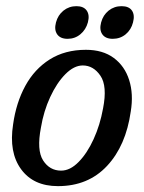

<svg xmlns="http://www.w3.org/2000/svg" viewBox="-20 -610 478 638"><path d="M265.5 -444.5Q321.5 -444.5 358 -417.5Q394.5 -390.5 409.2 -344Q424 -297.5 414.5 -239.5Q398.5 -126 335.8 -58.8Q273 8.5 172.5 8.5Q91 8.5 50 -47.8Q9 -104 23.5 -196.5Q33.5 -268.5 64 -324.5Q94.5 -380.5 145.2 -412.5Q196 -444.5 265.5 -444.5ZM183 -43Q213 -43 241.2 -71.8Q269.5 -100.5 291 -147.5Q312.5 -194.5 322.5 -250Q337 -324 313.8 -358.2Q290.5 -392.5 255 -392.5Q226 -392.5 197.2 -363.5Q168.5 -334.5 146.8 -287.5Q125 -240.5 116 -186Q101.5 -111 123.2 -77Q145 -43 183 -43ZM204.5 -481Q180.5 -481 170 -496Q159.5 -511 166 -535.5Q172.5 -560 191 -574.8Q209.5 -589.5 234 -589.5Q258 -589.5 268.2 -574.8Q278.5 -560 272 -535.5Q265.5 -511.5 247.2 -496.2Q229 -481 204.5 -481ZM354.5 -481Q330.5 -481 320 -496Q309.5 -511 316 -535.5Q322.5 -560 341 -574.8Q359.5 -589.5 384 -589.5Q408.5 -589.5 418.5 -574.8Q428.5 -560 422 -535.5Q416 -511.5 397.8 -496.2Q379.5 -481 354.5 -481Z"/></svg>

Font: Fraunces 144pt S100
Style: Italic
Weight: 400
Italic angle: -16°
Version: Version 1.000; ttfautohint (v1.8.3)